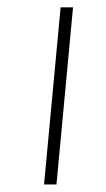

<svg xmlns="http://www.w3.org/2000/svg" viewBox="-20 -490 281 510"><path d="M97 0 141 -470.5H174L130 0Z"/></svg>

Font: Karla ExtraLight
Style: Italic
Weight: 250
Italic angle: -8°
Designer: Jonathan Pinhorn
Version: Version 2.004;gftools[0.9.33]